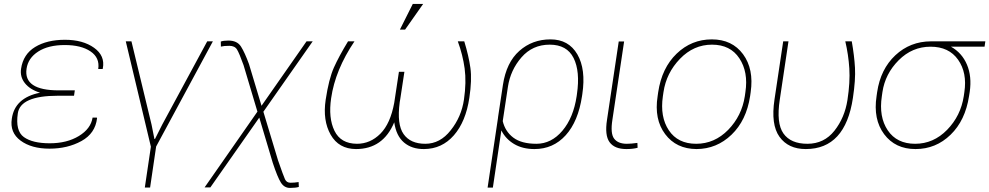

<svg xmlns="http://www.w3.org/2000/svg" viewBox="-20 -735 4947 960"><path d="M269.5 -256.3Q82 -256.3 69.1 -168.5Q56.2 -80.6 99.4 -49.6Q142.6 -18.6 228.5 -18.6Q314.5 -18.6 374.3 -54.9Q434.1 -91.3 442.9 -147H464.4L465.3 -144Q456.5 -67.9 387.2 -29.8Q317.9 8.3 227.5 8.3Q137.2 8.3 82.8 -32Q28.3 -72.3 39.1 -141.6Q53.7 -246.1 180.2 -271.5Q129.9 -287.1 104.5 -319.1Q79.1 -351.1 85.4 -391.6Q96.2 -463.9 155.5 -500Q214.8 -536.1 304.7 -536.1Q394.5 -536.1 450.4 -496.1Q506.3 -456.1 494.1 -393.1L493.2 -390.1H471.2Q479.5 -446.3 432.6 -478Q385.7 -509.8 303.7 -509.8Q221.7 -509.8 171.1 -477.3Q120.6 -444.8 112.8 -391.6Q96.7 -283.2 273.4 -283.2H354L350.6 -259.3L350.1 -256.3Z M1016.1 -528.3H1044.4L760.7 -2.4L730.5 202.6H704.1L734.4 -1.5L608.9 -528.3H637.2L737.8 -111.8L752 -40.5L754.9 -40L791 -111.8Z M1122.1 -532.2Q1166 -532.2 1185.1 -502Q1204.1 -471.7 1225.1 -414.1L1287.6 -206.1L1512.7 -528.3H1543.5L1296.9 -176.3L1370.1 66.4Q1397 144 1405 161.4Q1413.1 178.7 1432.6 178.7Q1452.1 178.7 1473.1 175.3L1474.1 199.7Q1458 204.6 1429.7 204.6Q1401.4 204.6 1384.5 178Q1367.7 151.4 1343.8 79.1L1276.4 -147L1031.7 202.1H1002.9L1267.1 -176.8L1197.8 -409.2Q1176.3 -469.2 1165 -487.5Q1153.8 -505.9 1126.5 -505.9Q1099.1 -505.9 1084.5 -502L1084 -527.3Q1097.7 -532.2 1122.1 -532.2Z M1764.6 -16.1Q1831.5 -16.1 1881.8 -66.4Q1932.1 -116.7 1951.2 -221.2L1974.6 -376H2002L1981 -237.8Q1980.5 -232.9 1979.5 -229.5Q1978.5 -226.1 1978.5 -223.1Q1963.9 -112.8 1998 -64.5Q2032.2 -16.1 2106.4 -16.1Q2180.7 -16.1 2233.4 -83.5Q2287.1 -150.4 2299.8 -237.3Q2312.5 -324.2 2303.2 -392.6Q2293.9 -460.9 2269 -528.3H2301.3Q2323.7 -455.1 2332 -395.5Q2340.3 -335.9 2326.7 -245.6Q2309.1 -127 2249.5 -58.6Q2189.9 9.8 2100.1 10.3Q2039.1 10.7 2000 -22.5Q1960.9 -55.7 1951.2 -123.5Q1895.5 10.3 1759.8 10.3Q1673.8 9.8 1633.3 -61.5Q1592.8 -132.8 1608.4 -236.3Q1624 -339.8 1649.4 -397Q1674.8 -453.6 1720.2 -528.3H1752.4Q1656.2 -385.7 1635.7 -244.1Q1621.1 -145.5 1652.3 -81.1Q1683.6 -16.6 1764.6 -16.1ZM2043.9 -715.3H2095.7L2005.4 -586.9H1979.5Z M2519.5 -300.3 2493.7 -129.4Q2505.9 -77.6 2546.6 -46.9Q2587.4 -16.1 2662.1 -16.1Q2736.8 -16.1 2792 -81.3Q2847.2 -146.5 2863.3 -254.4L2864.7 -264.6Q2881.3 -378.4 2847.9 -445.1Q2814.5 -511.7 2728.5 -511.7Q2642.6 -511.7 2587.4 -448.2Q2532.2 -384.8 2519.5 -300.3ZM2652.3 10.3Q2592.8 10.3 2550.3 -15.1Q2507.8 -40.5 2486.8 -83L2444.3 203.1H2418L2470.2 -147V-148.9L2494.6 -310.5Q2511.7 -422.9 2576.7 -480.5Q2641.6 -538.1 2732.4 -538.1Q2823.2 -538.1 2866.7 -463.4Q2910.2 -388.7 2891.6 -264.6L2890.1 -254.4Q2871.1 -127.9 2808.6 -58.8Q2746.1 10.3 2652.3 10.3Z M3114.3 -16.1Q3135.3 -16.1 3167 -20.5L3168 3.9Q3144.5 10.3 3111.8 10.3Q3052.7 10.3 3027.8 -24.2Q3002.9 -58.6 3015.1 -136.2L3073.7 -527.8H3100.6L3042 -136.2Q3031.2 -67.9 3050.5 -42Q3069.8 -16.1 3114.3 -16.1Z M3621.1 -85.9Q3689 -155.8 3704.1 -253.9L3707 -274.4Q3722.2 -375 3676.8 -443.4Q3631.8 -511.7 3540 -511.7Q3448.2 -511.7 3379.9 -440.9Q3311.5 -370.1 3297.4 -274.4L3294.4 -253.9Q3279.3 -150.9 3324.2 -83.5Q3369.1 -16.1 3460.9 -16.1Q3552.7 -16.1 3621.1 -85.9ZM3733.4 -274.4 3730.5 -253.9Q3711.9 -132.8 3637.7 -61.5Q3563.5 9.8 3462.9 10.3Q3361.3 9.8 3305.7 -64.5Q3250 -138.7 3268.1 -253.9L3271 -274.4Q3289.1 -395.5 3363.3 -466.8Q3437.5 -538.1 3539.1 -538.1Q3640.6 -538.1 3695.3 -463.9Q3750 -389.6 3733.4 -274.4Z M4206.5 -528.3H4238.8Q4251.5 -456.5 4254.9 -396.5Q4258.3 -336.4 4244.6 -245.6Q4206.5 10.3 4008.8 10.3Q3921.4 10.3 3877.4 -51Q3833.5 -112.3 3852.5 -237.8L3896 -528.3H3922.4L3878.9 -236.8Q3860.8 -119.1 3897.2 -67.6Q3933.6 -16.1 4017.1 -16.1Q4100.6 -16.1 4152.1 -81.3Q4203.6 -146.5 4217.3 -235.4Q4231 -324.2 4226.6 -392.8Q4222.2 -461.4 4206.5 -528.3Z M4798.8 -253.9 4801.8 -274.4Q4816.4 -371.1 4770.5 -436.3Q4724.6 -501.5 4632.8 -501.5Q4541 -501.5 4473.4 -433.8Q4405.8 -366.2 4392.1 -274.4L4389.2 -253.9Q4373.5 -150.9 4418.7 -83.5Q4463.9 -16.1 4555.7 -16.1Q4647.5 -16.1 4715.6 -85.9Q4783.7 -155.8 4798.8 -253.9ZM4362.8 -253.9 4365.7 -274.4Q4382.8 -389.6 4456.8 -458.7Q4530.8 -527.8 4634.3 -528.3H4906.7L4902.8 -501.5H4734.9Q4790 -470.7 4814.9 -411.6Q4839.8 -352.5 4828.6 -275.4L4825.2 -254.4Q4806.6 -132.8 4732.9 -61.3Q4659.2 10.3 4557.6 10.3Q4456.1 10.3 4400.6 -64.2Q4345.2 -138.7 4362.8 -253.9Z"/></svg>

Font: Roboto-ThinItalic
Style: Italic
Weight: 250
Italic angle: -12°
Designer: Google
Version: Version 1.100141; 2013; ttfautohint (v0.94.14-c901) -l 8 -r 